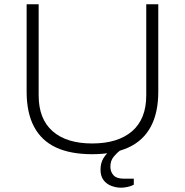

<svg xmlns="http://www.w3.org/2000/svg" viewBox="-20 -706 860 894"><path d="M409 12Q308 12 240.5 -19.5Q173 -51 138.5 -116Q104 -181 104 -279V-686H160V-262Q160 -152 225 -95Q290 -38 409 -38Q529 -38 595 -95Q661 -152 661 -262V-686H717V-279Q717 -181 682 -116Q647 -51 578.5 -19.5Q510 12 409 12ZM544 168Q521 168 498.5 159.5Q476 151 462 132.5Q448 114 448 84Q448 53 462 30Q476 7 502 -12H539V-5Q525 5 509.5 23.5Q494 42 494 70Q494 94 508.5 110Q523 126 557 126H603V154Q591 161 573.5 164.5Q556 168 544 168Z"/></svg>

Font: Archivo SemiExpanded Thin
Style: Regular
Weight: 250
Width: 6
Designer: Hector Gatti
Foundry: Omnibus-Type
Version: Version 2.001